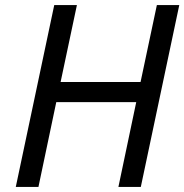

<svg xmlns="http://www.w3.org/2000/svg" viewBox="-20 -734 724 754"><path d="M193 -714H282L218 -412H532L596 -714H684L533 0H445L515 -333H201L131 0H42Z"/></svg>

Font: BC Sans
Style: Italic
Weight: 400
Italic angle: -12°
Designer: Monotype Design Team
Designer: Province of B.C.
Foundry: Monotype Imaging Inc.
Version: Version 2.000;GOOG;noto-source:20170915:90ef993387c0